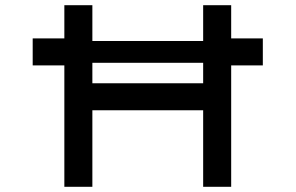

<svg xmlns="http://www.w3.org/2000/svg" viewBox="-20 -720 1139 740"><path d="M106 -468V-572H245L291 -562H803L839 -572H993V-468H840L815 -478H281L240 -468ZM763 0V-700H871V0ZM228 0V-700H336V0ZM275 -295V-399H811V-295Z"/></svg>

Font: Lexend Giga
Style: Regular
Weight: 400
Designer: Bonnie Shaver-Troup, Thomas Jockin
Foundry: Lexend
Version: Version 1.007